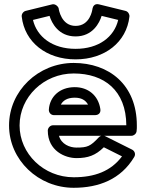

<svg xmlns="http://www.w3.org/2000/svg" viewBox="-20 -852 697 912"><path d="M258.4 -813.5C253.3 -825.6 239.8 -834.2 228 -831.3L102 -800.3C91.6 -797.7 81.7 -786.3 83.2 -773.2C96.8 -651.8 200.2 -570 339 -570C477.8 -570 581.2 -651.8 594.8 -773.2C596 -783.9 588.8 -797.1 576 -800.3L450 -831.3C429.1 -836.4 421.3 -821.7 419.3 -810.8C418.4 -803.1 407.5 -729 339 -729C271 -729 259.2 -806.6 258.4 -813.5ZM462.7 -776.6 541.4 -757.3C522.3 -676.4 449 -620 339 -620C228.5 -620 155.5 -677.4 136.6 -757.3L215.3 -776.6C225.7 -742.8 257.7 -679 339 -679C421 -679 452.9 -744.5 462.7 -776.6ZM461 -207C456.7 -205.7 452.7 -203.3 449.7 -200.1C409.3 -156.8 395.3 -151 343 -151C311.1 -151 271.3 -166.9 260.1 -207ZM475 -207H604C615.2 -207 626.6 -215.6 628.7 -227.9C630.3 -237.9 630 -248.7 630 -256C630 -450.2 497.1 -553 330 -553C162 -553 23 -420.6 23 -256C23 -92.3 162 40 330 40C449.4 40 554 -0.1 617.5 -106.2C626.2 -120.8 618.6 -135.7 607.2 -141.4L479.2 -205.4C478.3 -205.8 476.4 -206.6 475 -207ZM580 -257H232C216.9 -257 207 -242.7 207 -232C207 -134.4 290.6 -101 343 -101C398.1 -101 433.6 -113.7 473.2 -152.5L559.5 -109.3C506.8 -38.5 429 -10 330 -10C188 -10 73 -121.7 73 -256C73 -391.4 188 -503 330 -503C474.9 -503 579.1 -422.1 580 -257ZM237 -305H432C441.8 -305 460.1 -310.8 456.7 -333.7C447 -399.5 397.9 -438 335 -438C262.6 -438 215.9 -391.7 212.1 -331.6C211.2 -318.7 220.5 -305 237 -305ZM269 -355C278.6 -373.3 298.2 -388 335 -388C366.4 -388 386.4 -376.5 398.2 -355Z"/></svg>

Font: Hussar Ekologiczny
Style: Regular
Weight: 400
Foundry: Cannot Into Space Fonts
Version: Version 0.97